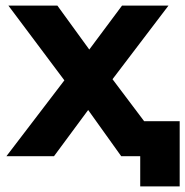

<svg xmlns="http://www.w3.org/2000/svg" viewBox="-20 -558 662 686"><path d="M622 -125V108H481V0H413L295 -165L173 0H3L210 -271L10 -538H185L299 -381L416 -538H582L382 -275L495 -125Z"/></svg>

Font: CMG Sans
Style: Bold
Weight: 700
Designer: Julieta Ulanovsky
Foundry: Julieta Ulanovsky
Version: Version 7.200